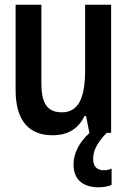

<svg xmlns="http://www.w3.org/2000/svg" viewBox="-20 -562 540 812"><path d="M202 10C265 10 311 -16 337 -71H344L358 0H359C315 39 291 86 291 134C291 194 327 230 397 230C420 230 439 226 452 220V151C443 155 433 158 419 158C389 158 374 141 374 110C374 77 388 45 431 0H450V-542H340V-266C340 -146 311 -87 242 -87C182 -87 155 -122 155 -209V-542H46V-181C46 -51 103 10 202 10Z"/></svg>

Font: Noto Sans Mono ExtraCondensed SemiBold
Style: Regular
Weight: 600
Width: 2
Designer: Monotype Design Team
Foundry: Monotype Imaging Inc.
Version: Version 2.014